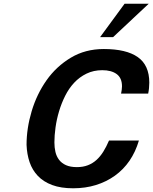

<svg xmlns="http://www.w3.org/2000/svg" viewBox="-20 -1000 824 1034"><path d="M123 -220Q123 -309 150.5 -401Q178 -493 230.5 -567.5Q283 -642 361 -689Q439 -736 539 -736Q660 -736 722 -692.5Q784 -649 784 -555Q784 -541 782.5 -525.5Q781 -510 778 -496H632Q634 -507 635.5 -516Q637 -525 637 -535Q637 -580 608.5 -601Q580 -622 531 -622Q484 -622 446 -603.5Q408 -585 379.5 -554.5Q351 -524 331 -484Q311 -444 298 -400.5Q285 -357 279 -313.5Q273 -270 273 -233Q273 -206 278.5 -182Q284 -158 298 -139.5Q312 -121 335.5 -110.5Q359 -100 394 -100Q427 -100 453 -110Q479 -120 499.5 -138.5Q520 -157 536.5 -183.5Q553 -210 567 -243H728Q710 -182 677.5 -134.5Q645 -87 599 -54Q553 -21 496.5 -3.5Q440 14 374 14Q308 14 261 -3.5Q214 -21 184 -52.5Q154 -84 139.5 -126.5Q125 -169 123 -220ZM589 -800H519L651 -980H781Z"/></svg>

Font: Perun
Style: Bold Italic
Weight: 700
Italic angle: -12°
Foundry: Copyright (c) Stefan Peev, Context Ltd, 2016
Version: Version 1.027